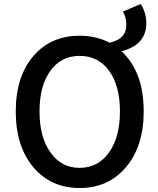

<svg xmlns="http://www.w3.org/2000/svg" viewBox="-20 -929 794 962"><path d="M526 -165Q581 -241 581 -371Q581 -500 526 -575Q472 -649 379 -649Q287 -649 233 -575Q178 -500 178 -371Q178 -241 233 -165Q287 -88 379 -88Q471 -88 526 -165ZM685 -909Q713 -865 713 -812Q713 -705 589 -672Q700 -569 700 -371Q700 -195 610 -90Q522 13 379 13Q236 13 148 -90Q59 -195 59 -371Q59 -546 148 -649Q235 -750 379 -750Q462 -750 529 -715Q613 -733 613 -804Q613 -842 596 -871Z"/></svg>

Font: Noto Sans S Chinese Medium
Style: Regular
Weight: 500
Designer: Ryoko NISHIZUKA  (kana & ideographs); Paul D. Hunt (Latin, Greek & Cyrillic); Wenlong ZHANG  (bopomofo); Sandoll Communi
Foundry: Adobe Systems Incorporated
Version: Version 1.000;PS 1;hotconv 1.0.78;makeotf.lib2.5.61930